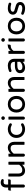

<svg xmlns="http://www.w3.org/2000/svg" viewBox="2484 -3248 774 5783"><g transform="rotate(-90 2871.5 -357.0)"><path d="M113.3 -39.1V-420.9H56.6Q40 -420.9 24.4 -405.3Q24.4 -420.9 24.4 -453.1Q24.4 -499 56.6 -499H113.3V-554.7Q113.3 -614.3 134.8 -651.4Q154.3 -687.5 188 -705.6Q221.7 -723.6 260.7 -723.6Q304.7 -723.6 345.7 -704.1Q369.1 -690.4 369.1 -668.9Q369.1 -654.3 357.9 -642.6Q346.7 -630.9 332 -630.9Q321.3 -630.9 309.6 -633.8L283.2 -636.7Q240.2 -636.7 222.2 -617.2Q204.1 -597.7 204.1 -551.8V-499H325.2Q341.8 -499 357.4 -514.6Q357.4 -499 357.4 -466.8Q357.4 -420.9 325.2 -420.9H204.1V-39.1Q204.1 -20.5 190.4 -7.3Q176.8 5.9 158.2 5.9Q139.6 5.9 126.5 -7.3Q113.3 -20.5 113.3 -39.1Z M526.4 -14.6Q487.3 -40 465.8 -84Q444.3 -127.9 444.3 -181.6V-459Q444.3 -491.2 452.1 -491.2H527.3Q535.2 -491.2 535.2 -459V-191.4Q535.2 -73.2 641.6 -73.2Q688.5 -73.2 726.1 -96.7Q763.7 -120.1 800.8 -166V-459Q800.8 -491.2 808.6 -491.2Q808.6 -491.2 883.8 -491.2Q891.6 -491.2 891.6 -459V-40Q891.6 -7.8 883.8 -7.8Q883.8 -7.8 808.6 -7.8Q800.8 -7.8 800.8 -40V-77.1Q760.7 -34.2 717.8 -11.7Q674.8 10.7 620.1 10.7Q567.4 10.7 526.4 -14.6Z M1043.9 -39.1V-458Q1043.9 -490.2 1051.8 -490.2H1127Q1134.8 -490.2 1134.8 -458V-420.9Q1174.8 -463.9 1217.8 -486.3Q1260.7 -508.8 1315.4 -508.8Q1369.1 -508.8 1410.2 -483.4Q1449.2 -458 1470.2 -414.1Q1491.2 -370.1 1491.2 -316.4V-39.1Q1491.2 -6.8 1483.4 -6.8Q1483.4 -6.8 1408.2 -6.8Q1400.4 -6.8 1400.4 -39.1V-306.6Q1400.4 -424.8 1293.9 -424.8Q1247.1 -424.8 1209.5 -401.4Q1171.9 -377.9 1134.8 -332V-39.1Q1134.8 -20.5 1121.1 -7.3Q1107.4 5.9 1088.9 5.9Q1070.3 5.9 1057.1 -7.3Q1043.9 -20.5 1043.9 -39.1Z M1740.2 -20.5Q1678.7 -52.7 1643.6 -112.3Q1608.4 -171.9 1608.4 -249Q1608.4 -328.1 1644.5 -387.7Q1679.7 -445.3 1738.8 -477.1Q1797.9 -508.8 1870.1 -508.8Q1918.9 -508.8 1956.1 -496.6Q1993.2 -484.4 2030.3 -461.9Q2049.8 -448.2 2049.8 -426.8Q2049.8 -412.1 2038.1 -399.4Q2026.4 -386.7 2011.7 -386.7Q2002 -386.7 1990.2 -392.6Q1956.1 -410.2 1933.6 -417Q1911.1 -423.8 1877.9 -423.8Q1795.9 -423.8 1747.6 -376.5Q1699.2 -329.1 1699.2 -249Q1699.2 -168.9 1747.6 -121.6Q1795.9 -74.2 1877.9 -74.2Q1911.1 -74.2 1933.6 -81.1Q1956.1 -87.9 1990.2 -105.5Q2002 -111.3 2011.7 -111.3Q2026.4 -111.3 2038.1 -98.6Q2049.8 -85.9 2049.8 -71.3Q2049.8 -49.8 2030.3 -36.1Q1993.2 -13.7 1956.1 -1.5Q1918.9 10.7 1870.1 10.7Q1800.8 10.7 1740.2 -20.5Z M2151.4 -649.4V-653.3Q2151.4 -673.8 2166.5 -689Q2181.6 -704.1 2202.1 -704.1H2208Q2228.5 -704.1 2243.7 -689Q2258.8 -673.8 2258.8 -653.3V-649.4Q2258.8 -628.9 2243.7 -613.8Q2228.5 -598.6 2208 -598.6H2202.1Q2181.6 -598.6 2166.5 -613.8Q2151.4 -628.9 2151.4 -649.4ZM2159.2 -39.1V-458Q2159.2 -490.2 2167 -490.2H2242.2Q2250 -490.2 2250 -458V-39.1Q2250 -20.5 2236.3 -7.3Q2222.7 5.9 2204.1 5.9Q2185.5 5.9 2172.4 -7.3Q2159.2 -20.5 2159.2 -39.1Z M2491.2 -21.5Q2434.6 -54.7 2403.3 -114.3Q2372.1 -173.8 2372.1 -249Q2372.1 -325.2 2403.3 -384.8Q2434.6 -444.3 2491.7 -476.6Q2548.8 -508.8 2623 -508.8Q2697.3 -508.8 2753.9 -476.6Q2811.5 -443.4 2842.8 -384.3Q2874 -325.2 2874 -249Q2874 -172.9 2842.8 -114.3Q2810.5 -53.7 2753.4 -21.5Q2696.3 10.7 2623 10.7Q2547.9 10.7 2491.2 -21.5ZM2700.2 -90.8Q2738.3 -110.4 2760.7 -150.9Q2783.2 -191.4 2783.2 -250Q2783.2 -311.5 2759.8 -349.6Q2738.3 -386.7 2702.6 -406.2Q2667 -425.8 2623 -425.8Q2583 -425.8 2545.9 -408.2Q2507.8 -388.7 2485.4 -348.6Q2462.9 -308.6 2462.9 -250Q2462.9 -187.5 2486.3 -149.4Q2507.8 -111.3 2543.5 -91.8Q2579.1 -72.3 2623 -72.3Q2663.1 -72.3 2700.2 -90.8Z M2996.1 -39.1V-458Q2996.1 -490.2 3003.9 -490.2H3079.1Q3086.9 -490.2 3086.9 -458V-420.9Q3127 -463.9 3169.9 -486.3Q3212.9 -508.8 3267.6 -508.8Q3321.3 -508.8 3362.3 -483.4Q3401.4 -458 3422.4 -414.1Q3443.4 -370.1 3443.4 -316.4V-39.1Q3443.4 -6.8 3435.5 -6.8Q3435.5 -6.8 3360.4 -6.8Q3352.5 -6.8 3352.5 -39.1V-306.6Q3352.5 -424.8 3246.1 -424.8Q3199.2 -424.8 3161.6 -401.4Q3124 -377.9 3086.9 -332V-39.1Q3086.9 -20.5 3073.2 -7.3Q3059.6 5.9 3041 5.9Q3022.5 5.9 3009.3 -7.3Q2996.1 -20.5 2996.1 -39.1Z M3639.6 -6.8Q3601.6 -24.4 3580.1 -58.6Q3558.6 -92.8 3558.6 -136.7Q3558.6 -212.9 3617.7 -254.4Q3676.8 -295.9 3784.2 -295.9H3901.4V-302.7Q3901.4 -365.2 3870.6 -394Q3839.8 -422.9 3771.5 -422.9Q3736.3 -422.9 3708 -417.5Q3679.7 -412.1 3641.6 -399.4L3628.9 -397.5Q3614.3 -397.5 3603 -408.7Q3591.8 -419.9 3591.8 -435.5Q3591.8 -462.9 3618.2 -473.6Q3700.2 -508.8 3787.1 -508.8Q3854.5 -508.8 3902.3 -481.4Q3947.3 -455.1 3969.7 -411.6Q3992.2 -368.2 3992.2 -315.4V-39.1Q3992.2 -6.8 3984.4 -6.8H3909.2Q3901.4 -6.8 3901.4 -39.1V-62.5Q3831.1 10.7 3718.8 10.7Q3676.8 10.7 3639.6 -6.8ZM3901.4 -141.6V-222.7H3795.9Q3649.4 -222.7 3649.4 -146.5Q3649.4 -69.3 3752 -69.3Q3793.9 -69.3 3833.5 -89.4Q3873 -109.4 3901.4 -141.6Z M4139.6 -39.1V-458Q4139.6 -490.2 4147.5 -490.2H4222.7Q4230.5 -490.2 4230.5 -458V-418.9Q4297.9 -508.8 4382.8 -508.8H4387.7Q4404.3 -508.8 4419.9 -524.4Q4419.9 -508.8 4419.9 -476.6Q4419.9 -420.9 4387.7 -420.9H4380.9Q4335 -420.9 4296.4 -398.9Q4257.8 -377 4230.5 -335.9V-39.1Q4230.5 -20.5 4216.8 -7.3Q4203.1 5.9 4184.6 5.9Q4166 5.9 4152.8 -7.3Q4139.6 -20.5 4139.6 -39.1Z M4505.9 -649.4V-653.3Q4505.9 -673.8 4521 -689Q4536.1 -704.1 4556.6 -704.1H4562.5Q4583 -704.1 4598.1 -689Q4613.3 -673.8 4613.3 -653.3V-649.4Q4613.3 -628.9 4598.1 -613.8Q4583 -598.6 4562.5 -598.6H4556.6Q4536.1 -598.6 4521 -613.8Q4505.9 -628.9 4505.9 -649.4ZM4513.7 -39.1V-458Q4513.7 -490.2 4521.5 -490.2H4596.7Q4604.5 -490.2 4604.5 -458V-39.1Q4604.5 -20.5 4590.8 -7.3Q4577.1 5.9 4558.6 5.9Q4540 5.9 4526.9 -7.3Q4513.7 -20.5 4513.7 -39.1Z M4845.7 -21.5Q4789.1 -54.7 4757.8 -114.3Q4726.6 -173.8 4726.6 -249Q4726.6 -325.2 4757.8 -384.8Q4789.1 -444.3 4846.2 -476.6Q4903.3 -508.8 4977.5 -508.8Q5051.8 -508.8 5108.4 -476.6Q5166 -443.4 5197.3 -384.3Q5228.5 -325.2 5228.5 -249Q5228.5 -172.9 5197.3 -114.3Q5165 -53.7 5107.9 -21.5Q5050.8 10.7 4977.5 10.7Q4902.3 10.7 4845.7 -21.5ZM5054.7 -90.8Q5092.8 -110.4 5115.2 -150.9Q5137.7 -191.4 5137.7 -250Q5137.7 -311.5 5114.3 -349.6Q5092.8 -386.7 5057.1 -406.2Q5021.5 -425.8 4977.5 -425.8Q4937.5 -425.8 4900.4 -408.2Q4862.3 -388.7 4839.8 -348.6Q4817.4 -308.6 4817.4 -250Q4817.4 -187.5 4840.8 -149.4Q4862.3 -111.3 4897.9 -91.8Q4933.6 -72.3 4977.5 -72.3Q5017.6 -72.3 5054.7 -90.8Z M5334 -33.2Q5317.4 -44.9 5317.4 -66.4Q5317.4 -82 5328.6 -94.2Q5339.8 -106.4 5356.4 -106.4Q5366.2 -106.4 5374 -102.5Q5407.2 -87.9 5438.5 -80.6Q5469.7 -73.2 5506.8 -73.2Q5614.3 -73.2 5614.3 -141.6Q5614.3 -163.1 5590.8 -174.8Q5566.4 -186.5 5508.8 -201.2Q5452.1 -213.9 5414.1 -229.5Q5372.1 -245.1 5346.7 -276.4Q5321.3 -307.6 5321.3 -353.5Q5321.3 -422.9 5372.1 -465.8Q5422.9 -508.8 5512.7 -508.8Q5590.8 -508.8 5654.3 -484.4Q5668 -480.5 5675.8 -469.7Q5683.6 -459 5683.6 -446.3Q5683.6 -430.7 5671.9 -418.5Q5660.2 -406.2 5643.6 -406.2L5630.9 -408.2Q5572.3 -425.8 5519.5 -425.8Q5468.8 -425.8 5438.5 -407.2Q5408.2 -388.7 5408.2 -358.4Q5408.2 -330.1 5434.6 -316.4Q5462.9 -303.7 5519.5 -290Q5572.3 -276.4 5613.3 -261.7Q5653.3 -246.1 5677.7 -214.4Q5702.1 -182.6 5702.1 -134.8Q5702.1 -71.3 5651.4 -30.3Q5600.6 10.7 5512.7 10.7Q5416 10.7 5334 -33.2Z"/></g></svg>

Font: YuPearl-Regular
Style: Regular
Weight: 400
Designer: Max Yao
Foundry: Max-Everyday
Version: Version 1.011; ttfautohint (v1.8.3)